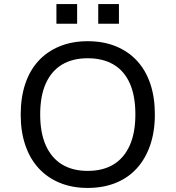

<svg xmlns="http://www.w3.org/2000/svg" viewBox="-20 -917 865 946"><path d="M412 9Q336 9 275 -16Q214 -41 171 -87.5Q128 -134 105 -201Q82 -268 82 -352Q82 -437 104.5 -504Q127 -571 170 -617.5Q213 -664 274.5 -689Q336 -714 412 -714Q489 -714 550.5 -689Q612 -664 655 -617.5Q698 -571 720.5 -504.5Q743 -438 743 -353Q743 -269 720 -202Q697 -135 654.5 -88Q612 -41 550.5 -16Q489 9 412 9ZM412 -75Q487 -75 539 -106.5Q591 -138 619 -200Q647 -262 647 -353Q647 -445 619.5 -506.5Q592 -568 539.5 -599Q487 -630 412 -630Q338 -630 286 -599Q234 -568 206 -506.5Q178 -445 178 -353Q178 -262 206 -200Q234 -138 286 -106.5Q338 -75 412 -75ZM464 -800V-897H566V-800ZM258 -800V-897H360V-800Z"/></svg>

Font: Nunito Sans 6pt
Style: Regular
Weight: 400
Version: Version 3.101;gftools[0.9.27]